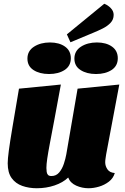

<svg xmlns="http://www.w3.org/2000/svg" viewBox="-20 -982 667 1022"><path d="M176 20Q134 20 98.5 7.5Q63 -5 42 -34Q21 -63 21 -113Q21 -135 27 -180.5Q33 -226 46.5 -306Q60 -386 81 -510L304 -532Q284 -422 269.5 -345.5Q255 -269 245.5 -219Q236 -169 231.5 -138Q227 -107 227 -88Q227 -77 228.5 -67Q230 -57 235.5 -51Q241 -45 254 -45Q279 -45 295 -64Q311 -83 320 -110.5Q329 -138 333 -161L393 -510L615 -532L545 -160Q544 -152 542 -140Q540 -128 540 -118Q540 -98 552 -80.5Q564 -63 591 -61Q583 -33 559.5 -15Q536 3 507 11.5Q478 20 451 20Q417 20 385.5 6Q354 -8 343 -37Q315 -10 270.5 5Q226 20 176 20ZM355 -757 336 -799 535 -962Q554 -955 569.5 -939Q585 -923 585 -903Q585 -878 568.5 -860.5Q552 -843 527 -830.5Q502 -818 475 -807ZM241 -588Q191 -588 158.5 -609Q126 -630 126 -670Q126 -711 161 -733.5Q196 -756 246 -756Q295 -756 326 -734Q357 -712 357 -672Q357 -631 324 -609.5Q291 -588 241 -588ZM491 -588Q442 -588 409 -609Q376 -630 376 -670Q376 -711 411 -733.5Q446 -756 496 -756Q545 -756 576 -734Q607 -712 607 -672Q607 -631 574 -609.5Q541 -588 491 -588Z"/></svg>

Font: Sansita Swashed Light Black
Style: Regular
Weight: 900
Version: Version 1.003